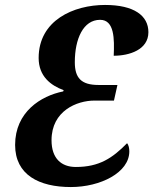

<svg xmlns="http://www.w3.org/2000/svg" viewBox="-20 -744 619 775"><path d="M266 11C385 11 502 -47 502 -133C502 -146 499 -159 493 -166C434 -106 381 -70 286 -70C228 -70 188 -104 188 -178C188 -297 291 -338 361 -338H440L454 -401H378C308 -401 282 -429 282 -493C282 -587 316 -664 384 -664C442 -664 442 -587 439 -519C502 -519 579 -543 579 -614C579 -681 521 -724 404 -724C277 -724 136 -662 136 -510C136 -436 185 -399 237 -380L235 -375C145 -357 41 -292 41 -159C41 -38 138 11 266 11Z"/></svg>

Font: Noto Serif Condensed Extra
Style: Italic
Weight: 800
Width: 3
Italic angle: -12°
Designer: Monotype Design Team
Foundry: Monotype Imaging Inc.
Version: Version 1.901